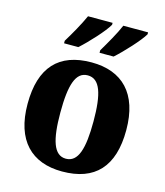

<svg xmlns="http://www.w3.org/2000/svg" viewBox="-115 -853 818 951"><g transform="rotate(15 294.0 -378.0)"><path d="M320 -619V-606H392C434 -643 506 -721 526 -756V-766H399C380 -721 346 -663 320 -619ZM138 -619V-606H211C253 -643 325 -721 344 -756V-766H218C198 -721 165 -663 138 -619ZM292 10C460 10 547 -82 547 -270C547 -458 452 -550 295 -550C128 -550 41 -458 41 -270C41 -82 136 10 292 10ZM294 -56C232 -56 209 -130 209 -270C209 -411 231 -483 293 -483C356 -483 379 -411 379 -270C379 -130 357 -56 294 -56Z"/></g></svg>

Font: Noto Serif Sinhala SemiCondensed ExtraBold
Style: Regular
Weight: 800
Width: 4
Designer: Jelle Bosma - Monotype Design Team
Foundry: Monotype Imaging Inc.
Version: Version 2.007